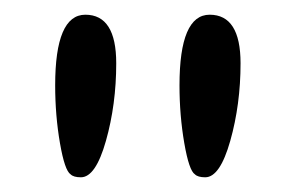

<svg xmlns="http://www.w3.org/2000/svg" viewBox="-20 -696 402 261"><path d="M96 -676Q138 -676 138 -610Q138 -554 124 -504.5Q110 -455 90 -455Q80 -455 76 -459Q68 -464 61.5 -501.5Q55 -539 55 -580Q55 -676 96 -676ZM265 -676Q307 -676 307 -610Q307 -554 293 -504.5Q279 -455 259 -455Q249 -455 245 -459Q237 -464 230.5 -501.5Q224 -539 224 -580Q224 -676 265 -676Z"/></svg>

Font: Bonbon
Style: Regular
Weight: 400
Designer: Ksenia Erulevich
Foundry: Cyreal (www.cyreal.org)
Version: Version 1.000